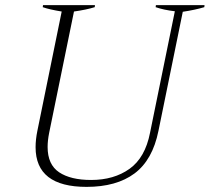

<svg xmlns="http://www.w3.org/2000/svg" viewBox="-20 -720 819 750"><path d="M119 -145Q119 -175 126 -209L221 -675Q172 -683 147 -692L148 -700H351L350 -692Q318 -682 269 -675L172 -201Q166 -171 166 -146Q166 -77 211 -47Q256 -17 336 -17Q425 -17 486 -60.5Q547 -104 566 -201L663 -676Q620 -681 588 -692L589 -700H779L778 -692Q741 -681 694 -674L599 -209Q576 -95 505.5 -42.5Q435 10 318 10Q119 10 119 -145Z"/></svg>

Font: Trirong ExtraLight
Style: Italic
Weight: 275
Italic angle: -12°
Designer: Katatrad Team
Foundry: CadsonDemak
Version: Version 1.003